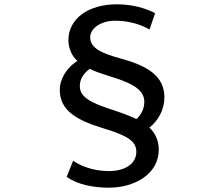

<svg xmlns="http://www.w3.org/2000/svg" viewBox="-20 -799 1040 890"><path d="M673 -662 699 -738C657 -760 596 -779 522 -779C387 -779 297 -711 297 -612C297 -577 314 -536 339 -517C282 -480 257 -426 257 -383C257 -285 337 -241 466 -202C578 -168 612 -141 612 -95C612 -43 564 -6 484 -6C408 -6 348 -33 319 -54L289 21C337 55 408 71 484 71C603 71 716 9 716 -106C716 -153 693 -191 672 -207C713 -239 742 -290 742 -348C742 -447 663 -494 542 -527C455 -551 398 -574 398 -626C398 -664 442 -703 515 -703C587 -703 643 -680 673 -662ZM350 -401C350 -430 365 -457 396 -480C478 -437 649 -423 649 -327C649 -297 635 -266 612 -247C590 -259 547 -275 474 -299C371 -334 350 -364 350 -401Z"/></svg>

Font: Noto Sans HK Medium
Style: Regular
Weight: 500
Designer: Ryoko NISHIZUKA 西塚涼子 (kana, bopomofo & ideographs); Paul D. Hunt (Latin, Greek & Cyrillic); Sandoll Communications 산돌커뮤니
Foundry: Adobe
Version: Version 2.002;hotconv 1.0.116;makeotfexe 2.5.65601